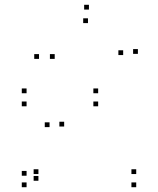

<svg xmlns="http://www.w3.org/2000/svg" viewBox="-20 -772 660 802"><path d="M140.5 -17V-37H120.5V-17ZM248 -243.5V-263.5H228V-243.5ZM208.5 -526V-546H188.5V-526ZM347.5 -675.5V-695.5H327.5V-675.5ZM494.5 -542V-562H474.5V-542ZM556 -547V-567H536V-547ZM351.5 -732V-752H331.5V-732ZM143 -526V-546H123V-526ZM187 -241V-261H167V-241ZM91 -38V-58H71V-38ZM91 10V-10H71V10ZM549 10V-10H529V10ZM549 -45V-65H529V-45ZM140.5 -45V-65H120.5V-45ZM390 -382.5V-402.5H370V-382.5ZM91 -382.5V-402.5H71V-382.5ZM91 -328V-348H71V-328ZM390 -328V-348H370V-328Z"/></svg>

Font: Monaspace Xenon Dots Var
Style: Regular
Weight: 400
Designer: Riley Cran and the Lettermatic Team
Version: Version 1.100 (Monaspace Xenon Dots)